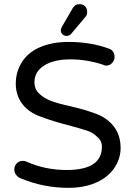

<svg xmlns="http://www.w3.org/2000/svg" viewBox="-20 -894 642 925"><path d="M273 -748Q273 -757 280 -768L330 -854Q341 -874 363 -874Q379 -874 389.5 -864Q400 -854 400 -837Q400 -821 391 -812L323 -731Q314 -721 301 -721Q289 -721 281 -728.5Q273 -736 273 -748ZM90 -119Q101 -119 108 -115Q198 -75 301 -75Q471 -75 471 -187Q471 -216 449 -234Q430 -254 401 -264Q375 -273 304 -292Q234 -310 176 -332Q117 -353 86.5 -394.5Q56 -436 56 -491Q56 -547 85 -594Q115 -642 173.5 -667Q232 -692 310 -692Q416 -692 504 -660Q532 -650 532 -620Q532 -604 520.5 -591Q509 -578 492 -578Q484 -578 477 -582Q399 -608 319 -608Q240 -608 193 -578.5Q146 -549 146 -498Q146 -463 170 -442Q191 -422 223 -409Q255 -396 320 -382Q393 -365 445 -345Q499 -324 530 -282.5Q561 -241 561 -181Q561 -128 529 -82Q497 -37 440 -13Q383 11 310 11Q188 11 77 -36Q65 -41 57 -52.5Q49 -64 49 -77Q49 -95 60.5 -107Q72 -119 90 -119Z"/></svg>

Font: 寒蝉全圆体
Style: Regular
Weight: 400
Designer: Warren2060
      Designed by Motoya company      

      [Varela Round]
      Joe Prince(Latin component); Avraham Cornf
Foundry: ChillType
Version: Version 3.200